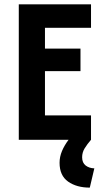

<svg xmlns="http://www.w3.org/2000/svg" viewBox="-20 -645 478 886"><path d="M394.4 220.8Q334 220.8 294.4 193.1Q254.9 165.3 254.9 106.2Q254.9 78.5 266 52.1Q277.1 25.7 296.5 0H66.7V-625H400V-516.7H187.5V-420.8H351.4V-316.7H187.5V-112.5H400V0Q382.6 20.1 370.8 39.2Q359 58.3 359 80.6Q359 106.2 375.3 118.8Q391.7 131.2 415.3 131.9Z"/></svg>

Font: Afacad Flux
Style: Bold
Weight: 700
Designer: Kristian Moeller
Foundry: Dicotype
Version: Version 1.100